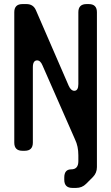

<svg xmlns="http://www.w3.org/2000/svg" viewBox="-20 -730 545 941"><path d="M90 9H101Q141 9 141 -31V-400Q141 -434 162 -434Q178 -434 188 -410L348 -46Q364 -13 364 31V60Q364 100 329 100Q295 100 295 140V151Q295 191 335 191H353Q382 191 402 171L435 138Q455 118 455 89V-670Q455 -710 415 -710H404Q364 -710 364 -670V-318Q364 -285 344 -285Q328 -285 317 -309L156 -680Q143 -710 110 -710H90Q50 -710 50 -670V-31Q50 9 90 9Z"/></svg>

Font: WDXL Lubrifont JP N
Style: Regular
Weight: 400
Designer: [WDXL Lubrifont] Copyright 2020-2022 (c) NightFurySL2001, Skr-ZERO; [ZCOOL QingKe HuangYou] Copyright 2018-2022 (c) The 
Version: Version 2.001;hotconv 1.1.1;makeotfexe 2.6.0